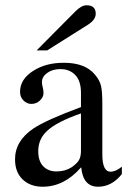

<svg xmlns="http://www.w3.org/2000/svg" viewBox="-20 -698 484 728"><path d="M119 -507 266 -655Q289 -678 308 -678Q343 -678 343 -646Q343 -623 313 -604L159 -507ZM442 -66V-38Q404 10 352 10Q295 10 288 -63H287Q223 10 142 10Q95 10 66 -17.5Q37 -45 37 -94Q37 -164 107 -211Q155 -243 287 -292V-346Q287 -391 265.5 -413.5Q244 -436 209 -436Q179 -436 159 -421.5Q139 -407 139 -387Q139 -378 142 -367Q145 -356 145 -345Q145 -330 131.5 -317Q118 -304 99 -304Q82 -304 69 -317Q56 -330 56 -350Q56 -398 107 -430Q154 -460 222 -460Q303 -460 340 -415Q358 -394 363 -372.5Q368 -351 368 -304V-113Q368 -47 399 -47Q419 -47 442 -66ZM287 -127V-268Q195 -236 159 -202Q125 -171 125 -125Q125 -87 144 -67.5Q163 -48 194 -48Q227 -48 252 -64Q273 -79 280 -92Q287 -105 287 -127Z"/></svg>

Font: STIX Math
Style: Regular
Weight: 400
Designer: MicroPress Inc., with final additions and corrections provided by Coen Hoffman, Elsevier (retired)
Version: Version 1.1.1